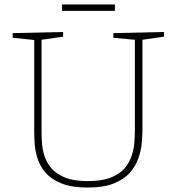

<svg xmlns="http://www.w3.org/2000/svg" viewBox="-20 -837 794 864"><path d="M490 -688 718 -693V-672L621 -658V-256Q621 -229 618 -194Q615 -159 602.5 -124Q590 -89 564 -59.5Q538 -30 492 -11.5Q446 7 375 7Q303 7 257 -11.5Q211 -30 185.5 -59.5Q160 -89 149 -123.5Q138 -158 136 -190.5Q134 -223 134 -247V-657L37 -667V-688L264 -693V-672L167 -658V-247Q167 -222 169 -192Q171 -162 181 -132.5Q191 -103 213 -78Q235 -53 274 -37.5Q313 -22 375 -22Q438 -22 478.5 -38Q519 -54 541 -80Q563 -106 573 -137.5Q583 -169 585 -200Q587 -231 587 -256V-658L490 -667ZM497 -817V-788H259V-817Z"/></svg>

Font: Bitter ExtraLight
Style: Regular
Weight: 200
Designer: Sol Matas, and Bitter project Authors
Foundry: Sol Matas
Version: Version 2.001